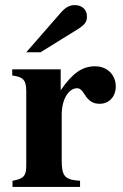

<svg xmlns="http://www.w3.org/2000/svg" viewBox="-20 -733 484 753"><path d="M218 -461H28V-437C71 -431 83 -420 83 -373V-84C83 -43 73 -32 29 -24V0H294V-24C233 -28 222 -42 222 -106V-283C222 -342 248 -387 283 -387C291 -387 300 -382 311 -364C328 -336 345 -326 371 -326C408 -326 434 -354 434 -394C434 -440 400 -473 353 -473C303 -473 265 -447 218 -379ZM83 -528H139L281 -616C313 -636 321 -646 321 -669C321 -695 302 -713 273 -713C253 -713 237 -704 220 -685Z"/></svg>

Font: XITS Math
Style: Bold
Weight: 700
Designer: MicroPress Inc., with final additions and corrections provided by Coen Hoffman, Elsevier (retired)
Version: Version 1.302